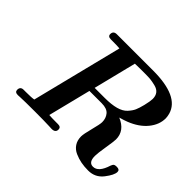

<svg xmlns="http://www.w3.org/2000/svg" viewBox="-153 -914 1165 1165"><g transform="rotate(45 429.5 -332.0)"><path d="M64.9 -20Q64.9 -47.9 92.8 -47.9H110.8Q162.6 -47.9 180.2 -51.8L326.2 -636.2Q308.1 -638.2 271 -638.2H251Q225.1 -638.2 225.1 -658.2Q225.1 -686 254.9 -686H564.9Q787.1 -686 819.8 -569.8Q824.7 -551.8 825.2 -535.2Q825.2 -480 785.6 -431.9Q746.1 -383.8 674.8 -356Q657.7 -349.1 622.1 -338.9Q702.1 -305.7 702.1 -231Q702.1 -214.8 692.1 -153.8Q682.1 -92.8 682.1 -69.8Q682.1 -15.1 719.7 -15.1Q719.7 -15.1 720.2 -15.1Q766.1 -15.1 791 -95.2Q795.9 -108.4 801.5 -112.8Q807.1 -117.2 820.8 -117.2H824.2Q848.1 -117.2 848.1 -98.1Q848.1 -71.3 812 -24.7Q775.9 22 715.8 22Q682.6 22 654.3 16.6Q626 11.2 598.4 -1Q570.8 -13.2 554.9 -37.1Q539.1 -61 539.1 -94.2Q539.1 -115.2 554 -171.6Q568.8 -228 568.8 -246.1Q568.8 -279.3 549.8 -302.2Q530.8 -325.2 484.9 -325.2H379.9L311 -49.8Q330.1 -47.9 370.1 -47.9H388.2Q413.1 -47.9 413.1 -26.9Q413.1 0 380.9 0Q376 0 357.9 -1Q339.8 -2 307.9 -2.4Q275.9 -2.9 235.8 -2.9Q189.9 -2.9 157 -2.4Q124 -2 109.1 -1Q94.2 0 90.8 0Q64.9 0 64.9 -20ZM389.2 -360.8H475.1Q532.2 -360.8 570.6 -371.3Q608.9 -381.8 629.4 -404.3Q649.9 -426.8 658.4 -446.3Q667 -465.8 675.8 -501Q685.5 -541 686 -562Q686 -588.9 673.1 -605.5Q660.2 -622.1 634 -628.4Q607.9 -634.8 590.6 -636.5Q573.2 -638.2 543 -638.2H503.9Q465.8 -638.2 458 -637.2Z"/></g></svg>

Font: CMU Serif
Style: BoldItalic
Weight: 700
Italic angle: -14.04°
Version: Version 0.7.0